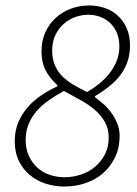

<svg xmlns="http://www.w3.org/2000/svg" viewBox="-20 -671 502 703"><path d="M215 12Q180 12 147.5 1.5Q115 -9 90 -29.5Q65 -50 49.5 -81Q34 -112 34 -154Q34 -192 47 -223Q60 -254 82 -279Q104 -304 132 -322.5Q160 -341 190 -355V-359Q161 -386 146.5 -414.5Q132 -443 132 -483Q132 -523 146.5 -554Q161 -585 185 -606.5Q209 -628 240.5 -639.5Q272 -651 307 -651Q336 -651 363 -642Q390 -633 410.5 -614.5Q431 -596 443.5 -568.5Q456 -541 456 -505Q456 -472 446.5 -444.5Q437 -417 419.5 -394.5Q402 -372 378.5 -353.5Q355 -335 328 -319V-315Q340 -306 356 -292.5Q372 -279 385.5 -261Q399 -243 408.5 -221Q418 -199 418 -173Q418 -130 401.5 -95.5Q385 -61 357.5 -37Q330 -13 293 -0.5Q256 12 215 12ZM299 -334Q321 -347 342.5 -364Q364 -381 380.5 -402Q397 -423 407 -447.5Q417 -472 417 -501Q417 -529 408 -550.5Q399 -572 383 -587Q367 -602 346.5 -609.5Q326 -617 304 -617Q278 -617 254 -608Q230 -599 211.5 -582Q193 -565 182 -541Q171 -517 171 -486Q171 -457 180 -434.5Q189 -412 205.5 -394.5Q222 -377 246 -362.5Q270 -348 299 -334ZM216 -22Q246 -22 275.5 -31.5Q305 -41 327.5 -60Q350 -79 364 -105.5Q378 -132 378 -167Q378 -200 364 -224.5Q350 -249 327.5 -268.5Q305 -288 275 -304.5Q245 -321 214 -338Q183 -321 157.5 -303Q132 -285 113.5 -263.5Q95 -242 84.5 -216Q74 -190 74 -158Q74 -125 86 -99.5Q98 -74 117.5 -56.5Q137 -39 163 -30.5Q189 -22 216 -22Z"/></svg>

Font: TypoPRO Source Sans Pro
Style: Italic
Weight: 300
Italic angle: -11°
Designer: Paul D. Hunt
Foundry: Adobe Systems Incorporated
Version: Version 1.075;PS 2.000;hotconv 1.0.86;makeotf.lib2.5.63406